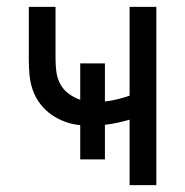

<svg xmlns="http://www.w3.org/2000/svg" viewBox="-20 -540 540 560"><path d="M358 0V-191Q341 -186 322.5 -182Q304 -178 286 -176V-75H214V-175Q191 -177 169.5 -185Q148 -193 129.5 -206Q111 -219 97 -237.5Q83 -256 75.5 -277.5Q68 -299 66 -322Q64 -345 64 -368V-520H142V-368Q142 -349 144.5 -330Q147 -311 156 -294.5Q165 -278 180.5 -266.5Q196 -255 214 -249V-355H286V-244Q304 -246 322.5 -250.5Q341 -255 358 -261V-520H436V0Z"/></svg>

Font: Iosevka Term
Style: Regular
Weight: 400
Monospace: yes
Designer: Belleve Invis
Foundry: Belleve Invis
Version: Version 30.0.1